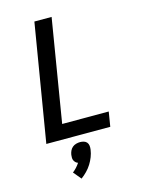

<svg xmlns="http://www.w3.org/2000/svg" viewBox="-143 -820 886 1163"><g transform="rotate(-15 300.0 -238.5)"><path d="M68 0 190 -735H298L192 -92H484L469 0ZM220 258 179 209Q192 199 203.5 186.5Q215 174 224 160Q215 157 209 151Q203 145 199.5 137.5Q196 130 196 121Q196 112 197 103Q199 90 204.5 78Q210 66 220 57.5Q230 49 243 45.5Q256 42 268 42Q280 42 291.5 45.5Q303 49 310 57.5Q317 66 318.5 78Q320 90 318 103Q315 125 306.5 147Q298 169 285.5 189Q273 209 256 226.5Q239 244 220 258Z"/></g></svg>

Font: Iosevka Curly SmBdEx
Style: Italic
Weight: 600
Width: 7
Italic angle: -9°
Monospace: yes
Designer: Belleve Invis
Foundry: Belleve Invis
Version: Version 11.1.0; ttfautohint (v1.8.3)